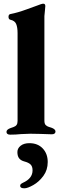

<svg xmlns="http://www.w3.org/2000/svg" viewBox="-20 -725 335 1038"><path d="M15 -12Q15 -25 38 -33Q41 -34 52.5 -38Q64 -42 69.5 -49.5Q75 -57 75 -71V-546Q75 -577 67.5 -595Q60 -613 37 -618Q26 -620 26 -634Q26 -647 36 -649Q74 -656 124.5 -674.5Q175 -693 181 -695L200 -702Q209 -705 214 -705Q225 -705 225 -692L223 -669L220 -638V-73Q220 -56 227 -49Q234 -42 244 -39Q254 -36 257 -35Q280 -27 280 -14Q280 -7 275 -3Q270 1 260 1Q238 1 198 -1L144 -2Q127 -2 93 0Q66 3 35 3Q25 3 20 -1Q15 -5 15 -12ZM89 280Q89 274 92.5 270.5Q96 267 104 263Q156 240 156 196Q156 175 145.5 164.5Q135 154 112 148Q93 143 83.5 131Q74 119 74 97Q74 77 91.5 63Q109 49 139 49Q184 49 211 77.5Q238 106 238 151Q238 194 214.5 226Q191 258 160 275.5Q129 293 112 293Q89 293 89 280Z"/></svg>

Font: EB Garamond ExtraBold
Style: Regular
Weight: 800
Designer: Georg Duffner and Octavio Pardo
Foundry: Georg Duffner
Version: Version 1.000